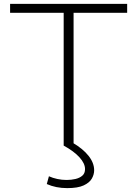

<svg xmlns="http://www.w3.org/2000/svg" viewBox="-20 -750 707 989"><path d="M308 0V-684H32V-730H635V-684H359V0ZM326 219Q268 219 221 198L232 158Q252 167 275.5 172Q299 177 323 177Q347 177 368.5 172Q390 167 404 155Q418 143 418 121Q418 92 389.5 60.5Q361 29 308 0L354 -15Q407 16 436 52.5Q465 89 465 127Q465 149 453 170Q441 191 411 205Q381 219 326 219Z"/></svg>

Font: M PLUS 2 Light
Style: Regular
Weight: 300
Designer: Coji Morishita
Foundry: UNDERFOREST DESIGN
Version: Version 1.001